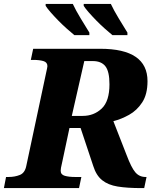

<svg xmlns="http://www.w3.org/2000/svg" viewBox="-44 -964 789 984"><path d="M-24 0 -13 -57H0Q32 -57 58 -67.5Q84 -78 91 -115L192 -589Q199 -620 199 -625Q199 -645 178.5 -651Q158 -657 127 -657H114L126 -714H470Q712 -714 712 -548Q712 -481 685 -439.5Q658 -398 617.5 -375.5Q577 -353 537 -343L605 -169Q629 -105 649.5 -81Q670 -57 702 -57H707L695 0H681Q608 0 559 -8Q510 -16 479.5 -40.5Q449 -65 434 -113L369 -308H312L275 -134Q270 -114 268.5 -104Q267 -94 267 -89Q267 -69 288 -63Q309 -57 340 -57H373L361 0ZM380 -370Q437 -370 477 -407.5Q517 -445 517 -532Q517 -598 496 -624.5Q475 -651 432 -651H388L324 -370ZM532 -784Q515 -798 493 -817.5Q471 -837 449.5 -859Q428 -881 410.5 -901Q393 -921 385 -934V-944H524Q540 -910 564 -870.5Q588 -831 609 -797V-784ZM337 -784Q320 -798 298 -817.5Q276 -837 254.5 -859Q233 -881 215.5 -901Q198 -921 190 -934V-944H329Q345 -910 369 -870.5Q393 -831 414 -797V-784Z"/></svg>

Font: Noto Serif ExtraBold
Style: Italic
Weight: 800
Italic angle: -12°
Designer: Monotype Design Team
Foundry: Monotype Imaging Inc.
Version: Version 2.013